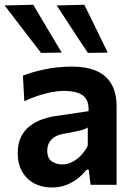

<svg xmlns="http://www.w3.org/2000/svg" viewBox="-35 -798 576 829"><path d="M188 11.5Q146 11.5 113 -6Q80 -23.5 60.8 -56.8Q41.5 -90 41.5 -137Q41.5 -178.5 56 -207.2Q70.5 -236 94.2 -254.2Q118 -272.5 146.8 -282.5Q175.5 -292.5 205 -297L347.5 -318Q349 -353 335.8 -372Q322.5 -391 298 -398.2Q273.5 -405.5 241.5 -405.5Q224.5 -405.5 204.8 -402.8Q185 -400 163.2 -394.5Q141.5 -389 118 -380.8Q94.5 -372.5 70 -361L64 -471.5Q82.5 -478.5 105.8 -485.5Q129 -492.5 156.5 -498.2Q184 -504 213.8 -507.2Q243.5 -510.5 275 -510.5Q336 -510.5 379.2 -492.8Q422.5 -475 445.5 -436.2Q468.5 -397.5 468.5 -335.5Q468.5 -311.5 468.5 -276Q468.5 -240.5 468.5 -211V-156Q468.5 -119.5 468.5 -81.8Q468.5 -44 468.5 0H356L348.5 -65H338Q324 -46.5 303 -29.2Q282 -12 253.2 -0.2Q224.5 11.5 188 11.5ZM234 -88Q255 -88 275.5 -98Q296 -108 313.8 -126Q331.5 -144 344 -169V-247.5Q337.5 -243 326.8 -239.2Q316 -235.5 295 -231Q274 -226.5 236 -219.5Q214.5 -215.5 199.8 -206Q185 -196.5 177 -181.5Q169 -166.5 169 -147Q169 -114.5 188.8 -101.2Q208.5 -88 234 -88ZM142.5 -569.5Q117 -602.5 91 -636.2Q65 -670 38.5 -704.5Q12 -739 -15 -774.5L108.5 -777.5Q139 -726 169.8 -674.2Q200.5 -622.5 231.5 -571ZM344.5 -569.5Q322.5 -602.5 300.2 -636.2Q278 -670 255.5 -704.5Q233 -739 210 -774.5L329 -777.5Q354.5 -726 379.8 -674.5Q405 -623 430 -571Z"/></svg>

Font: Commissioner Thin SemiBold
Style: Regular
Weight: 600
Version: Version 1.000